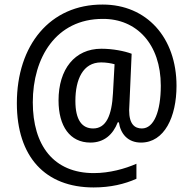

<svg xmlns="http://www.w3.org/2000/svg" viewBox="-20 -736 848 843"><path d="M755 -359C755 -571 624 -716 431 -716C199 -717 54 -537 54 -283C54 -48 178 87 391 87C466 87 527 72 579 49V-17C529 5 461 24 392 24C215 24 124 -98 124 -287C124 -483 226 -653 431 -653C580 -654 686 -542 686 -360C686 -247 656 -172 603 -172C572 -172 547 -190 547 -252C547 -259 548 -273 549 -295L558 -500C526 -512 475 -522 425 -522C308 -522 237 -432 237 -295C237 -182 287 -110 377 -110C437 -110 476 -145 497 -199H502C509 -149 541 -110 599 -110C702 -110 755 -223 755 -359ZM311 -293C311 -387 344 -462 424 -462C447 -462 468 -458 483 -454L476 -327C471 -229 446 -172 389 -172C340 -172 311 -209 311 -293Z"/></svg>

Font: Noto Sans Malayalam SemiCondensed
Style: Regular
Weight: 400
Width: 4
Designer: Jelle Bosma - Monotype Design Team
Foundry: Monotype Imaging Inc.
Version: Version 2.104